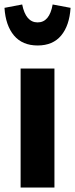

<svg xmlns="http://www.w3.org/2000/svg" viewBox="-47 -837 335 857"><path d="M196 -531V0H45V-531ZM-27 -802 52 -817Q68 -737 121 -737Q174 -737 188 -817L268 -802Q263 -723 226 -678.5Q189 -634 121 -634Q53 -634 15.5 -678.5Q-22 -723 -27 -802Z"/></svg>

Font: Fira Sans Extra Condensed
Style: Bold
Weight: 700
Width: 1
Designer: Carrois Corporate & Edenspiekermann AG
Foundry: Carrois Corporate GbR & Edenspiekermann AG
Version: Version 4.203